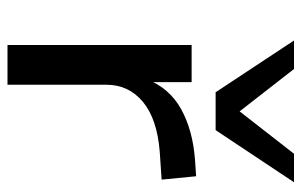

<svg xmlns="http://www.w3.org/2000/svg" viewBox="-166 -638 804 512"><g transform="rotate(90 236.0 -382.0)"><path d="M100 0V-491H199V-371H191Q215 -432 271 -463Q327 -494 406 -500L450 -503L459 -411L385 -406Q297 -399 251.5 -361Q206 -323 206 -264V0ZM226 -555 88 -764H164L277 -619L390 -764H466L327 -555Z"/></g></svg>

Font: Nunito Sans 10pt Expanded Medium
Style: Regular
Weight: 500
Width: 7
Designer: Vernon Adams
Foundry: Vernon Adams
Version: Version 3.101;gftools[0.9.27]